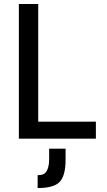

<svg xmlns="http://www.w3.org/2000/svg" viewBox="-20 -700 541 969"><path d="M75.2 -679.7H172.9V-85.9H463.9V0H75.2ZM311 50.3V106Q311 189.5 278.8 220.2Q249 249 169.9 249V184.1Q198.7 184.1 209.5 171.4Q228 149.4 228 106V50.3Z"/></svg>

Font: Inder
Style: Regular
Weight: 400
Designer: Irina Smirnova
Foundry: Irina Smirnova
Version: Version 1.001